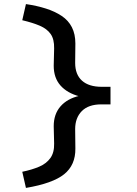

<svg xmlns="http://www.w3.org/2000/svg" viewBox="-20 -720 673 940"><path d="M107 200 89 121Q137 111 172 96Q207 81 226.5 54Q246 27 245 -17L243 -102Q243 -161 276 -199Q309 -237 369 -251L370 -248Q309 -264 276 -301.5Q243 -339 243 -398L245 -483Q246 -528 228 -553.5Q210 -579 175 -594Q140 -609 89 -621L107 -700Q161 -692 205 -678Q249 -664 282 -642Q315 -620 332 -586.5Q349 -553 349 -507L348 -412Q348 -355 381.5 -325Q415 -295 478 -295H521V-209H476Q413 -209 380.5 -176Q348 -143 348 -88L349 7Q350 88 294 133Q238 178 107 200Z"/></svg>

Font: Lexend Mega
Style: Regular
Weight: 400
Designer: Bonnie Shaver-Troup, Thomas Jockin
Foundry: Lexend
Version: Version 1.007